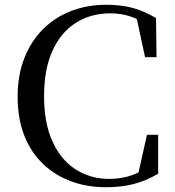

<svg xmlns="http://www.w3.org/2000/svg" viewBox="-20 -769 734 806"><path d="M426 17Q344 17 276.5 -8.5Q209 -34 158.5 -83Q108 -132 81 -202.5Q54 -273 54 -363Q54 -453 82 -524.5Q110 -596 160.5 -646.5Q211 -697 279 -723Q347 -749 426 -749Q489 -749 538 -735.5Q587 -722 635 -693L637 -529H589L550 -710L607 -691V-656Q566 -687 527.5 -700Q489 -713 442 -713Q362 -713 299 -673.5Q236 -634 200.5 -556.5Q165 -479 165 -365Q165 -252 200.5 -174.5Q236 -97 298 -57.5Q360 -18 439 -18Q486 -18 528 -31.5Q570 -45 612 -76V-42L557 -25L597 -203H644V-40Q594 -10 541.5 3.5Q489 17 426 17Z"/></svg>

Font: Noto Serif SC ExtraLight Medium
Style: Regular
Weight: 500
Version: Version 2.002-H1;hotconv 1.1.0;makeotfexe 2.6.0